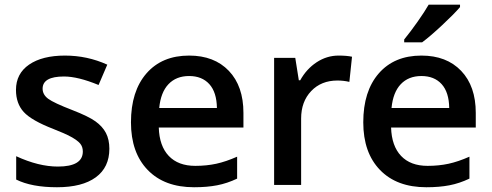

<svg xmlns="http://www.w3.org/2000/svg" viewBox="-20 -786 2090 816"><path d="M444.8 -153.8Q444.8 -74.7 387.2 -32.5Q329.6 9.8 222.2 9.8Q114.3 9.8 48.8 -22.9V-122.1Q144 -78.1 226.1 -78.1Q332 -78.1 332 -142.1Q332 -162.6 320.3 -176.3Q308.6 -189.9 281.7 -204.6Q254.9 -219.2 207 -237.8Q113.8 -273.9 80.8 -310.1Q47.9 -346.2 47.9 -403.8Q47.9 -473.1 103.8 -511.5Q159.7 -549.8 255.9 -549.8Q351.1 -549.8 436 -511.2L398.9 -424.8Q311.5 -460.9 252 -460.9Q161.1 -460.9 161.1 -409.2Q161.1 -383.8 184.8 -366.2Q208.5 -348.6 288.1 -317.9Q355 -292 385.3 -270.5Q415.5 -249 430.2 -220.9Q444.8 -192.9 444.8 -153.8Z M804.7 9.8Q678.7 9.8 607.7 -63.7Q536.6 -137.2 536.6 -266.1Q536.6 -398.4 602.5 -474.1Q668.5 -549.8 783.7 -549.8Q890.6 -549.8 952.6 -484.9Q1014.6 -419.9 1014.6 -306.2V-244.1H654.8Q657.2 -165.5 697.3 -123.3Q737.3 -81.1 810.1 -81.1Q857.9 -81.1 899.2 -90.1Q940.4 -99.1 987.8 -120.1V-26.9Q945.8 -6.8 902.8 1.5Q859.9 9.8 804.7 9.8ZM783.7 -462.9Q729 -462.9 696 -428.2Q663.1 -393.6 656.7 -327.1H901.9Q900.9 -394 869.6 -428.5Q838.4 -462.9 783.7 -462.9Z M1418.9 -549.8Q1453.6 -549.8 1476.1 -544.9L1464.8 -438Q1440.4 -443.8 1414.1 -443.8Q1345.2 -443.8 1302.5 -398.9Q1259.8 -354 1259.8 -282.2V0H1145V-540H1234.9L1250 -444.8H1255.9Q1282.7 -493.2 1325.9 -521.5Q1369.1 -549.8 1418.9 -549.8Z M1523.9 0ZM1792 9.8Q1666 9.8 1595 -63.7Q1523.9 -137.2 1523.9 -266.1Q1523.9 -398.4 1589.8 -474.1Q1655.8 -549.8 1771 -549.8Q1877.9 -549.8 1939.9 -484.9Q2002 -419.9 2002 -306.2V-244.1H1642.1Q1644.5 -165.5 1684.6 -123.3Q1724.6 -81.1 1797.4 -81.1Q1845.2 -81.1 1886.5 -90.1Q1927.7 -99.1 1975.1 -120.1V-26.9Q1933.1 -6.8 1890.1 1.5Q1847.2 9.8 1792 9.8ZM1771 -462.9Q1716.3 -462.9 1683.3 -428.2Q1650.4 -393.6 1644 -327.1H1889.2Q1888.2 -394 1856.9 -428.5Q1825.7 -462.9 1771 -462.9ZM1697.8 -606V-618.2Q1725.6 -652.3 1755.1 -694.3Q1784.7 -736.3 1801.8 -766.1H1935.1V-755.9Q1909.7 -726.1 1859.1 -679Q1808.6 -631.8 1773.9 -606Z"/></svg>

Font: Open Sans Semibold
Style: Regular
Weight: 600
Foundry: Ascender Corporation
Version: Version 1.10; ttfautohint (v1.5.65-e2d9)